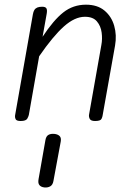

<svg xmlns="http://www.w3.org/2000/svg" viewBox="-20 -530 584 841"><path d="M70.5 0Q51.5 0 48 -8.8Q44.5 -17.5 46 -24.5L124 -467Q126 -479 130.5 -486.2Q135 -493.5 143.2 -497Q151.5 -500.5 164.5 -500.5Q179 -500.5 183.2 -493.5Q187.5 -486.5 184.5 -469.5L166.5 -369Q214.5 -442 257.5 -475.8Q300.5 -509.5 356.5 -509.5Q406.5 -509.5 437.5 -483.8Q468.5 -458 480.2 -417Q492 -376 484 -330.5L429.5 -24.5Q429 -18.5 424.5 -9.2Q420 0 396.5 0Q378 0 373.2 -9.2Q368.5 -18.5 370 -27.5L424 -333Q429 -359 425.2 -387.5Q421.5 -416 404.5 -436.2Q387.5 -456.5 352 -456.5Q307.5 -456.5 260 -414.2Q212.5 -372 151.5 -283.5L106.5 -27.5Q105.5 -21.5 99.8 -10.8Q94 0 70.5 0ZM174.5 291Q160 289.5 152.8 281Q145.5 272.5 149 254L179 83.5Q182 66.5 192.2 60.8Q202.5 55 218 56.5Q233 58 241 65.8Q249 73.5 246 90.5L214 263Q211 280 200 286.2Q189 292.5 174.5 291Z"/></svg>

Font: Edu VIC WA NT Hand Pre
Style: Regular
Weight: 400
Designer: Tina and Corey Anderson, Eben Sorkin, Mirko Velimirovic
Foundry: Google for Education
Version: Version 1.000